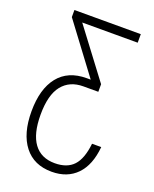

<svg xmlns="http://www.w3.org/2000/svg" viewBox="-166 -803 884 1104"><g transform="rotate(20 276.0 -251.5)"><path d="M508.3 -22.9Q498 89.8 440.7 148.9Q383.3 208 288.1 208Q179.2 208 120.1 132.3Q61 56.6 61 -79.1Q61 -216.3 120.8 -291.5Q180.7 -366.7 294.4 -366.7H318.8L93.8 -667.5V-710.9H500V-658.7H160.6L383.8 -362.3V-315.9H292.5Q209 -315.9 162.8 -258.1Q116.7 -200.2 116.7 -79.1Q116.7 37.6 160.4 96.7Q204.1 155.8 288.1 155.8Q363.3 155.8 402.6 113.5Q441.9 71.3 452.1 -22.9Z"/></g></svg>

Font: Roboto Condensed Light
Style: Regular
Weight: 300
Designer: Google
Version: Version 2.134; 2016